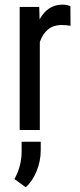

<svg xmlns="http://www.w3.org/2000/svg" viewBox="-20 -558 344 824"><path d="M282.7 -447.3 282.2 -531.2C273.1 -535.8 261.7 -538.1 248 -538.1C205.7 -538.1 173 -516.9 149.9 -474.6L148.4 -528.3H64.5V0H150.9V-377.9C168.5 -426.4 199.4 -450.7 243.7 -450.7C257.6 -450.7 270.7 -449.5 282.7 -447.3ZM90.3 245.6C109.5 228.7 125.1 205.7 137 176.8C148.8 147.8 154.8 118 154.8 87.4V50.3H72.8V96.2C72.1 136.6 61.8 174.6 42 210.4Z"/></svg>

Font: Roboto Condensed
Style: Regular
Weight: 400
Designer: Google
Version: Version 2.134; 2016